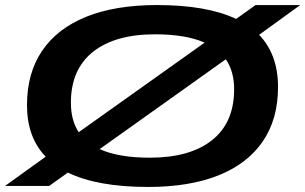

<svg xmlns="http://www.w3.org/2000/svg" viewBox="-47 -731 1210 761"><path d="M540 10Q339 10 222 -47L148 6H-27L134 -110Q60 -187 60 -314Q60 -442 120.5 -530.5Q181 -619 296 -665Q411 -711 575 -711Q773 -711 889 -656L966 -711H1143L980 -593Q1055 -515 1055 -386Q1055 -259 994.5 -170.5Q934 -82 819 -36Q704 10 540 10ZM234 -324Q234 -254 265 -207L764 -562Q690 -595 567 -595Q409 -595 321.5 -525.5Q234 -456 234 -324ZM547 -106Q706 -106 793.5 -175.5Q881 -245 881 -377Q881 -448 848 -496L348 -140Q423 -106 547 -106Z"/></svg>

Font: Georama Extra Expanded SemiBold
Style: Italic
Weight: 600
Width: 8
Italic angle: -9°
Designer: Jean-Baptiste Levee
Foundry: Production Type
Version: Version 1.000